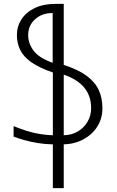

<svg xmlns="http://www.w3.org/2000/svg" viewBox="-20 -734 602 988"><path d="M308 -400Q382 -376 425 -344.5Q468 -313 487.5 -272Q507 -231 507 -176Q507 -125 481.5 -84Q456 -43 411 -18Q366 7 308 9V234H252V9Q210 8 174 2Q138 -4 107.5 -12.5Q77 -21 50 -31V-85Q82 -72 114.5 -61.5Q147 -51 181.5 -45Q216 -39 252 -38V-361Q182 -385 141.5 -413.5Q101 -442 84 -477Q67 -512 67 -554Q67 -598 90.5 -634.5Q114 -671 158.5 -692.5Q203 -714 266 -714H308ZM125 -553Q125 -510 153.5 -472.5Q182 -435 251 -411V-667Q196 -667 160.5 -635Q125 -603 125 -553ZM308 -38Q350 -39 381.5 -58Q413 -77 431 -108.5Q449 -140 449 -177Q449 -239 414.5 -282Q380 -325 308 -350Z"/></svg>

Font: Noto Sans Armenian Light
Style: Regular
Weight: 300
Designer: Monotype Design Team
Foundry: Monotype Imaging Inc.
Version: Version 2.007